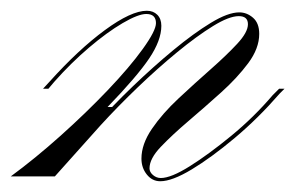

<svg xmlns="http://www.w3.org/2000/svg" viewBox="-80 -328 549 357"><path d="M10 -163H0L12 -176Q66 -236 115 -272Q164 -308 193 -308Q205 -308 212.5 -300.5Q220 -293 220 -280Q220 -253 197.5 -219.5Q175 -186 120 -129H132L107 -95L22 0H-60Q-15 -33 32.5 -75.5Q80 -118 120.5 -160.5Q161 -203 185.5 -237Q210 -271 210 -285Q210 -302 192 -302Q177 -302 148 -285Q119 -268 85.5 -239.5Q52 -211 21 -176ZM218 9Q203 9 193 -3.5Q183 -16 183 -33Q183 -60 202.5 -88.5Q222 -117 252 -145Q282 -173 311.5 -199Q341 -225 361 -246.5Q381 -268 381 -283Q381 -298 364 -298Q346 -298 316 -279.5Q286 -261 249.5 -231Q213 -201 176 -165.5Q139 -130 107 -95H97Q129 -131 167 -167.5Q205 -204 242.5 -235Q280 -266 312 -285.5Q344 -305 365 -305Q379 -305 390.5 -295Q402 -285 402 -265Q402 -238 381.5 -210.5Q361 -183 331 -156Q301 -129 270.5 -103Q240 -77 219 -55Q198 -33 198 -15Q198 -8 204.5 -2.5Q211 3 219 3Q238 3 273 -19Q308 -41 350 -75.5Q392 -110 427 -151L439 -163H449L440 -154Q400 -108 356.5 -71.5Q313 -35 276.5 -13Q240 9 218 9Z"/></svg>

Font: Ballet 24pt
Style: Regular
Weight: 400
Designer: Maximiliano R. Sproviero
Foundry: Omnibus-Type
Version: Version 1.100